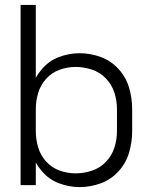

<svg xmlns="http://www.w3.org/2000/svg" viewBox="-20 -755 615 783"><path d="M305 8Q261 8 219.5 -8Q178 -24 150 -58Q136 -74 126 -92V0H64V-735H126V-438Q136 -456 150 -472Q178 -506 219.5 -522Q261 -538 305 -538Q349 -538 391 -522.5Q433 -507 463.5 -473.5Q494 -440 506.5 -397Q519 -354 519 -310V-220Q519 -176 506.5 -133Q494 -90 463.5 -56.5Q433 -23 391 -7.5Q349 8 305 8ZM288 -48Q322 -48 355 -59Q388 -70 412 -95Q436 -120 446.5 -153Q457 -186 457 -220V-310Q457 -344 446.5 -377Q436 -410 412 -435Q388 -460 355 -471Q322 -482 288 -482Q255 -482 223 -470.5Q191 -459 168 -433.5Q145 -408 135.5 -375.5Q126 -343 126 -310V-220Q126 -187 135.5 -154.5Q145 -122 168 -96.5Q191 -71 223 -59.5Q255 -48 288 -48Z"/></svg>

Font: Jozsika Light
Style: Regular
Weight: 300
Monospace: yes
Designer: Belleve Invis
Foundry: Belleve Invis
Version: 2.1.0